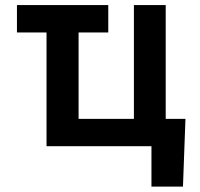

<svg xmlns="http://www.w3.org/2000/svg" viewBox="-20 -565 772 742"><path d="M398.4 -545.5H45.5V-439.6H159.8V0H565.3V156.2H687.1L696.7 -105.5H620.4V-545.5H497.5V-105.5H283.7V-439.6H398.4Z"/></svg>

Font: Margiela Sans Semi Bold
Style: Regular
Weight: 600
Designer: Stefan Endress, Andreas Faust
Version: Version 1.100;FEAKit 1.0